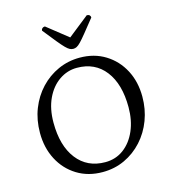

<svg xmlns="http://www.w3.org/2000/svg" viewBox="-127 -983 986 1099"><g transform="rotate(-15 365.5 -433.5)"><path d="M346 12Q260 12 194.5 -28.5Q129 -69 92.5 -139Q56 -209 56 -297Q56 -374 81.5 -439Q107 -504 152.5 -552.5Q198 -601 258 -628Q318 -655 386 -655Q472 -655 537.5 -614.5Q603 -574 639.5 -504.5Q676 -435 676 -347Q676 -273 651.5 -208Q627 -143 582 -93.5Q537 -44 477 -16Q417 12 346 12ZM375 -39Q437 -39 484 -74Q531 -109 557.5 -170Q584 -231 584 -309Q584 -446 523.5 -524.5Q463 -603 356 -603Q299 -603 251 -570Q203 -537 174.5 -476.5Q146 -416 146 -334Q146 -197 207 -118Q268 -39 375 -39ZM366 -713Q355 -713 345 -718Q335 -723 320.5 -737.5Q306 -752 282 -781.5Q258 -811 219 -860Q219 -868 225 -873.5Q231 -879 241 -879L376 -772H354L489 -879Q500 -879 505.5 -873.5Q511 -868 511 -860Q472 -811 448 -781.5Q424 -752 410 -737.5Q396 -723 386 -718Q376 -713 366 -713Z"/></g></svg>

Font: Petrona
Style: Regular
Weight: 400
Designer: Ringo R. Seeber
Foundry: Ringo R. Seeber
Version: Version 2.001; ttfautohint (v1.8.3)